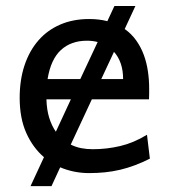

<svg xmlns="http://www.w3.org/2000/svg" viewBox="-20 -572 575 648"><path d="M437 -551.8 400.9 -474.1Q424.3 -457.5 440.2 -434.8Q456.1 -412.1 465.6 -386Q475.1 -359.9 479.2 -331.3Q483.4 -302.7 483.4 -274.9V-255.9Q483.4 -243.7 482.9 -236.8H290L218.8 -84Q235.4 -75.7 253.9 -72Q272.5 -68.4 293 -68.4Q340.3 -68.4 385.7 -79.1Q431.2 -89.8 476.1 -117.2L485.8 -36.6Q460 -23.4 435.1 -14.2Q410.2 -4.9 385.3 1Q360.4 6.8 334.7 9.5Q309.1 12.2 280.8 12.2Q229.5 12.2 183.1 -7.3L153.8 56.2H83L128.4 -41.5Q90.8 -73.7 68.6 -123.5Q46.4 -173.3 46.4 -241.7Q46.4 -302.2 62.7 -351.3Q79.1 -400.4 109.4 -435.3Q139.6 -470.2 183.1 -489Q226.6 -507.8 280.8 -507.8Q314.9 -507.8 342.3 -500.5L366.2 -551.8ZM273.4 -434.6Q219.7 -434.6 185.5 -403.1Q151.4 -371.6 140.6 -305.2H251L309.6 -430.2Q292.5 -434.6 273.4 -434.6ZM136.7 -236.8Q137.7 -201.7 146 -174.8Q154.3 -147.9 168.5 -127.4L219.2 -236.8ZM395.5 -305.2Q395.5 -334.5 387.5 -357.7Q379.4 -380.9 364.7 -397L321.8 -305.2Z"/></svg>

Font: Andika FrenchTight
Style: Regular
Weight: 400
Designer: Victor Gaultney, Annie Olsen, Julie Remington, Don Collingsworth, Eric Hays, Becca Hirsbrunner
Foundry: SIL International
Version: Version 5.000 ; Dig1 Dig4Opn Dig7 LnSpcTght